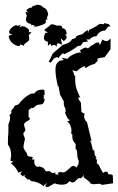

<svg xmlns="http://www.w3.org/2000/svg" viewBox="-20 -756 486 791"><path d="M55.7 -44.4Q46.9 -66.4 24.4 -83.9L35.6 -89.7L22.9 -93.6L25.9 -115.6Q25.9 -145 12.7 -160.4V-181.1Q12.7 -191.2 14.6 -209.2V-243.9Q21.5 -259.7 21.5 -270.7Q21.5 -276.9 18.6 -281.7Q27.3 -287.4 27.3 -293.6L26.4 -299.7Q26.4 -301.9 32 -307Q37.6 -312 38.1 -315.5Q38.6 -319.5 42 -321Q45.4 -322.6 48.8 -323.4Q52.2 -324.3 54.9 -325.4Q57.6 -326.5 63.5 -335.3Q85.4 -360.8 109.9 -370.9L121.6 -370.5Q128.4 -384.5 147.5 -386.3H162.6L164.1 -363.9L160.2 -366.5V-349.4L164.1 -347.6Q161.6 -327.4 150.9 -326.1L132.8 -323.9L115.7 -310.3L109.9 -312L98.1 -302.4L97.7 -276.4Q97.7 -271.6 104 -269.4L100.1 -261Q78.6 -251.8 78.6 -241.3L84.5 -222.4Q84.5 -216.2 80.3 -212.9Q76.2 -209.6 76.2 -203.5L83 -183.3Q76.7 -159.1 76.7 -150.7Q76.7 -146.3 78.9 -142.4Q81.1 -138.4 83.7 -134.7Q86.4 -131 88.9 -127.2Q91.3 -123.5 91.8 -119.5Q92.3 -109.9 112.3 -109.9L115.7 -107.2L111.8 -101.1L115.2 -98L121.6 -99.3L121.1 -91.4Q121.1 -68.6 138.7 -68.6L142.1 -70.3Q150.4 -68.6 155.5 -65.7Q160.6 -62.8 162.8 -59.3Q165 -55.8 167 -53Q168.9 -50.1 171.4 -50.1Q174.3 -50.1 180.7 -51Q184.1 -51 186 -49.7Q188 -48.3 191.2 -45.7Q194.3 -43.1 197.8 -43.1L209 -45.7L207 -40.9Q207 -36.9 216.8 -36.9L222.7 -37.4Q218.3 -40 218.3 -42.2Q218.3 -45.7 228.5 -47.5L238.3 -45.7Q245.6 -45.7 251.5 -49.9Q257.3 -54.1 262.7 -59.1Q268.1 -64.2 272.7 -68.3Q277.3 -72.5 282.2 -72.5Q288.1 -72.5 294.4 -65.5L302.7 -78.7Q303.2 -84.8 304.7 -91Q301.3 -100.2 298.8 -110.7Q298.3 -130.5 295.9 -137.6Q294.4 -141.9 292.5 -141.9H292Q291.5 -141.9 291 -141.1L292 -162.2Q282.2 -171.8 279.3 -182.4Q277.8 -187.2 277.8 -193.8L278.3 -201.7L272.9 -206.5Q274.4 -212.7 274.4 -218.4Q274.4 -226.3 272 -233.4Q268.1 -247 255.9 -257.1H265.1L266.6 -261.5L258.3 -268.5L249.5 -287.4Q249.5 -290 247.6 -293.1H249Q249 -295.3 250 -297.1Q251 -298.8 251 -302.4L250 -301.9V-306.7L244.1 -320.4Q242.7 -325.2 242.7 -330.9Q242.7 -334 243.2 -337.5L227.1 -367L221.2 -401.2L218.8 -399Q208.5 -442.5 208.5 -468Q208.5 -480.3 210.9 -488.2Q216.8 -501 228 -506.3L243.2 -508.5L233.4 -517.7L257.8 -513.7Q265.6 -524.3 283.2 -532.2Q299.3 -539.7 310.1 -539.7Q312.5 -539.7 314.9 -539.2L308.6 -548L323.7 -557.2Q329.6 -559.9 334 -559.9Q338.9 -559.9 342.3 -555.9Q353 -567.3 367.2 -573.5Q374 -581 384.8 -581Q386.7 -581 388.7 -580.5L389.2 -573.1L391.1 -571.7Q394 -573.1 401.9 -593.3Q411.1 -586.7 418.5 -586.7Q421.9 -586.7 424.8 -588L435.5 -597.2V-553.3L411.1 -520.3Q388.2 -517.3 384.3 -515.5Q381.3 -513.7 381.3 -510.7Q381.3 -509.3 381.8 -508L382.8 -505.8L369.6 -492.6Q361.8 -490.9 353 -487.4Q344.7 -483.4 335 -476.8L329.1 -477.3L330.6 -482.1Q330.1 -483.4 328.6 -483.4Q327.1 -483.4 324.7 -482.1Q306.2 -473.7 296.4 -462.3L277.8 -466.7L283.7 -455.3Q284.7 -453.1 284.7 -450.9Q284.7 -444.3 290 -443.4Q289.6 -436.8 289.6 -430.2Q289.6 -409.1 295.4 -389.4Q297.9 -381.5 301.8 -372.9Q305.7 -364.3 310.5 -354.2L303.7 -355.1Q302.7 -354.6 302.7 -352.9Q302.7 -352 303.2 -350.3Q304.7 -344.1 313.5 -333.1L315.4 -294.4L328.6 -287.4Q326.7 -281.7 326.7 -276.4Q326.7 -272 328.1 -268.1Q330.1 -259.7 338.4 -252.7L357.4 -173.6L349.6 -176.7L355.5 -168.3L363.3 -134.9L368.2 -139.7L370.1 -117.8L377.4 -106.8L373.5 -101.5L379.4 -98.4L378.9 -82.6Q388.2 -78.7 392.1 -65.5L404.3 -43.5L413.1 -48.8Q424.8 -48.8 424.8 -43.1Q424.8 -37.8 429.7 -37.8Q444.8 -37.8 444.8 -32.1L445.8 -0.9L400.4 5.7L391.6 0.9L363.8 3.1L349.6 -1.3L352.1 -4.4L324.7 -25.5Q324.2 -32.1 323.2 -38.2L321.8 -29.9L314 -21.5L308.6 -22.4Q303.7 -22.4 300.3 -19.6Q296.9 -16.7 293.9 -13.4Q291 -10.1 287.8 -7.3Q284.7 -4.4 280.3 -4.4Q273.9 -4.4 265.6 -9.7Q257.3 4.8 236.8 4.8Q217.8 4.8 205.1 -0.9L178.2 14.5Q166.5 14.1 166.5 9.2L171.9 1.8L170.4 -2.2L168.5 2.6L164.1 7.9L161.6 2.2L160.6 5.7L161.6 12.3Q137.2 -8.3 107.9 -9.7L98.1 -20.2L96.7 -13.6L81.1 -28.6V-36.9L74.7 -29L63.5 -39.1L70.3 -50.1ZM59.8 -565.4Q42.2 -567.8 29.1 -580.3Q16 -592.8 16 -609.2L31.2 -613.1Q17.6 -616.2 17.6 -624Q17.6 -632.6 28.5 -642.2Q39.5 -651.8 46.5 -651.8Q50.8 -651.8 54.3 -649.4L66 -654.1L59 -642Q66 -647.8 73.4 -647.8Q85.9 -647.8 100 -632.6L98.4 -623.6L110.2 -622.8L98.4 -611.1L100.8 -597.5Q100.8 -590.8 97.5 -587.5Q94.1 -584.2 90 -581.4Q85.9 -578.7 82.2 -575.8Q78.5 -572.8 77.7 -567.4L64.1 -573.2ZM214.4 -562.3Q210.2 -570.5 202.7 -570.5Q196.9 -570.5 190.6 -566.6L188.3 -576.8L177.7 -567.4L176.9 -584.2Q160.9 -586.5 160.9 -600.2Q160.9 -606.8 166.4 -620.1L177.7 -622.1Q163.3 -628.3 163.3 -633Q163.3 -634.2 166.4 -636.5Q184.4 -648.6 186.7 -652.3Q189.1 -656 194.9 -656Q201.6 -656 214.1 -650.2L222.7 -651Q236.3 -651 236.3 -642.4L237.1 -639.3Q253.1 -639.3 255.1 -615L248 -613.1Q254.7 -608.4 254.7 -602.9Q254.7 -595.5 242.6 -586.9L230.1 -597.8L235.9 -571.3Q226.2 -577.5 220.3 -577.5Q213.7 -577.5 213.7 -568.5ZM107.1 -657.3Q86.8 -660.7 86.8 -676.9L90.5 -692.9Q85.8 -698.5 85.8 -703.8L86.5 -707.8L96.5 -704.2L88.5 -712.5Q95.1 -723.4 110.1 -725.1L111.7 -723.1L111.4 -729.7L114.4 -727.7L115.7 -734L119.7 -730.4Q121 -730.4 121.4 -732.7L125.4 -733.7L128.3 -731.7L126 -736L139.3 -736.4L155.6 -730.4L152.9 -727.4Q177.1 -722.4 178.5 -692.2L176.5 -692.9L172.8 -678.6L173.8 -676.9L178.1 -678.9Q174.5 -673.9 172.8 -673.9Q171.2 -673.9 170.5 -678.6Q168.5 -674.9 168.5 -670L168.8 -664.3Q168.8 -655 115.7 -642.7L126.7 -648.4L109.7 -654.7L108.7 -648ZM180.7 -501 197.8 -536.1 238.3 -570.8Q270.5 -579.1 276.4 -594.2L291 -599.1L295.9 -607.9Q305.7 -611.8 319.3 -615.2Q327.6 -624 341.3 -632.8L342.8 -619.6Q343.3 -627.9 347.7 -633.3Q375 -645.5 390.6 -657.7L408.7 -656.2L409.7 -661.1L428.2 -656.2L436 -647.5L426.3 -647L413.6 -630.4Q388.2 -629.4 377.9 -606.9Q359.9 -606.9 349.1 -593.3L335.4 -593.8L343.3 -585.4L321.8 -582Q314.9 -568.4 309.6 -566.9H301.8Q285.2 -554.2 267.1 -543.9L243.7 -532.2L240.7 -537.1Q231.4 -532.2 220.2 -516.1Q218.8 -520.5 214.8 -520.5Q210.9 -520.5 204.1 -515.6Q200.2 -514.2 189.5 -498Z"/></svg>

Font: Truetypewriter PolyglOTT
Style: Regular
Weight: 400
Designer: Sergey Beatoff a.k.a. Sam_T
Version: Version 3.76